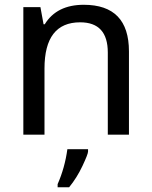

<svg xmlns="http://www.w3.org/2000/svg" viewBox="-20 -566 640 807"><path d="M433.1 0V-345.2Q433.1 -472.2 316.9 -472.2Q167 -472.2 167 -277.8V0H78.1V-536.1H149.9L163.1 -463.9H168Q218.3 -545.9 332 -545.9Q522 -545.9 522 -350.1V0ZM222.2 208Q252.4 139.6 263.2 61H350.1V70.8Q350.1 81.5 326.7 131.3Q303.2 181.2 270.5 221.2H222.2Z"/></svg>

Font: Droid Sans Mono
Style: Regular
Weight: 400
Monospace: yes
Foundry: Ascender Corporation
Version: Version 1.00 build 112